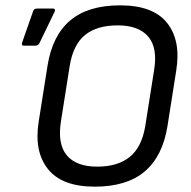

<svg xmlns="http://www.w3.org/2000/svg" viewBox="-20 -687 715 719"><path d="M335 12Q212 12 159.5 -54Q107 -120 125 -232L158 -441Q176 -554 243 -610.5Q310 -667 430 -667Q553 -667 605.5 -601.5Q658 -536 640 -423L607 -214Q589 -102 522 -45Q455 12 335 12ZM344 -63Q421 -63 466 -99.5Q511 -136 524 -215L557 -424Q571 -508 535 -550Q499 -592 421 -592Q343 -592 298.5 -556Q254 -520 241 -440L208 -231Q195 -147 230.5 -105Q266 -63 344 -63ZM69 -516Q59 -516 63 -528L104 -645Q106 -651 110 -653Q114 -655 120 -655H178Q184 -655 185.5 -651Q187 -647 184 -642L128 -526Q125 -520 121 -518Q117 -516 112 -516Z"/></svg>

Font: Sofia Sans Hairline
Style: Italic
Weight: 1
Italic angle: -9°
Designer: Botio Nikoltchev, Ani Petrova
Foundry: lettersoup
Version: Version 4.102